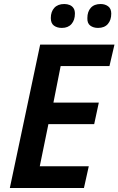

<svg xmlns="http://www.w3.org/2000/svg" viewBox="-20 -936 590 956"><path d="M29 0 180 -714H550L525 -607H282L246 -425H472L449 -318H221L178 -108H422L398 0ZM468 -797Q445 -797 429.5 -808.5Q414 -820 415 -846Q415 -878 432 -897Q449 -916 481 -916Q503 -916 518.5 -904.5Q534 -893 534 -868Q534 -836 517 -816.5Q500 -797 468 -797ZM288 -797Q264 -797 248.5 -808.5Q233 -820 233 -846Q233 -878 250.5 -897Q268 -916 300 -916Q315 -916 327 -911Q339 -906 346 -895.5Q353 -885 353 -868Q353 -836 336 -816.5Q319 -797 288 -797Z"/></svg>

Font: Noto Sans Display SemiBold
Style: Italic
Weight: 600
Italic angle: -12°
Designer: Monotype Design Team
Foundry: Monotype Imaging Inc.
Version: Version 2.003